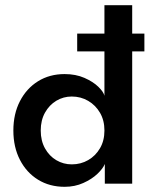

<svg xmlns="http://www.w3.org/2000/svg" viewBox="-20 -708 576 740"><path d="M277.5 -510V-578.5H536.5V-510ZM229 12Q171 12 126.5 -15.5Q82 -43 56.8 -92Q31.5 -141 31.5 -205Q31.5 -269 56.8 -318Q82 -367 126.5 -394.8Q171 -422.5 229 -422.5Q272 -422.5 305.5 -407.8Q339 -393 359 -373.5Q379 -354 382.5 -339V-688H489.5V0H384V-76Q377 -58.5 355.5 -38Q334 -17.5 301.2 -2.8Q268.5 12 229 12ZM256.5 -74.5Q291.5 -74.5 320 -91Q348.5 -107.5 365.5 -136.8Q382.5 -166 382.5 -205Q382.5 -244 365.5 -273.2Q348.5 -302.5 320 -319.2Q291.5 -336 256.5 -336Q224.5 -336 197.2 -319.8Q170 -303.5 153.5 -274Q137 -244.5 137 -205Q137 -165.5 153.5 -136Q170 -106.5 197.2 -90.5Q224.5 -74.5 256.5 -74.5Z"/></svg>

Font: League Spartan Thin Medium
Style: Regular
Weight: 500
Version: Version 2.002